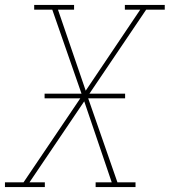

<svg xmlns="http://www.w3.org/2000/svg" viewBox="-38 -755 685 775"><path d="M-18 0V-19H57L286 -358H142V-377H291L173 -716H100V-735H261V-716H196L308 -389L528 -716H466V-735H627V-716H552L323 -377H467V-358H318L436 -19H509V0H348V-19H413L302 -346L81 -19H143V0Z"/></svg>

Font: Iosevka Etoile Thin Oblique
Style: Regular
Weight: 100
Italic angle: -9°
Designer: Belleve Invis
Foundry: Belleve Invis
Version: Version 15.5.2; ttfautohint (v1.8.4)